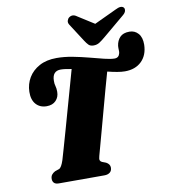

<svg xmlns="http://www.w3.org/2000/svg" viewBox="-99 -1022 974 1105"><g transform="rotate(-10 388.5 -469.0)"><path d="M411.5 -115.5Q406.5 -98 409 -90.5Q411.5 -83 420 -79L443.5 -70Q465.5 -58 465.5 -38Q465.5 -19 453.2 -9.5Q441 0 421.5 0H155.5Q135.5 0 127 -9Q118.5 -18 118.5 -32Q118.5 -47 125.8 -56.5Q133 -66 145.5 -72.5L170 -81Q184.5 -87 198 -128.5Q204 -148.5 217.2 -194.5Q230.5 -240.5 247.5 -300.8Q264.5 -361 282.2 -424.5Q300 -488 315.8 -543.8Q331.5 -599.5 341.5 -635.5Q323 -639 307.2 -641.2Q291.5 -643.5 279 -643.5Q229.5 -643.5 229 -586.5Q228.5 -568.5 232.8 -555Q237 -541.5 237 -521Q237 -490 217.5 -469.8Q198 -449.5 163.5 -449.5Q124.5 -449.5 101.2 -475.5Q78 -501.5 79 -548.5Q80 -593.5 102.2 -630.8Q124.5 -668 166 -690.5Q207.5 -713 266.5 -713Q311 -713 359.2 -703.8Q407.5 -694.5 453.2 -682.5Q499 -670.5 536.2 -661.2Q573.5 -652 596 -652Q621 -652 627 -678.5Q628.5 -687 627.8 -697Q627 -707 628 -720.5Q632 -750.5 650.5 -770Q669 -789.5 706 -789.5Q737 -789.5 757.2 -766.8Q777.5 -744 777 -701Q775.5 -640 739.2 -604.5Q703 -569 641.5 -569Q622.5 -569 596.5 -573.5Q570.5 -578 540.5 -585.5Q529 -546 514 -491.2Q499 -436.5 483 -377.5Q467 -318.5 452.2 -264.2Q437.5 -210 426.5 -170.2Q415.5 -130.5 411.5 -115.5ZM560 -783.5Q540.5 -767 525.2 -757Q510 -747 490.5 -747Q471 -747 461 -757Q451 -767 440.5 -783.5L372.5 -889Q364.5 -901.5 367.8 -913Q371 -924.5 379.5 -931Q401 -946.5 425 -928.5L520.5 -868L649.5 -928.5Q685 -947 699 -931Q704.5 -924.5 702.2 -912.5Q700 -900.5 684.5 -888Z"/></g></svg>

Font: Fraunces 72pt S050 Black
Style: Italic
Weight: 900
Italic angle: -16°
Version: Version 1.000; ttfautohint (v1.8.3)